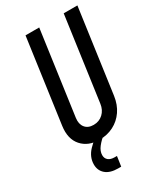

<svg xmlns="http://www.w3.org/2000/svg" viewBox="-236 -841 987 1154"><g transform="rotate(-30 258.0 -264.5)"><path d="M505 -750 424 -169Q416 -112 387.5 -70.5Q359 -29 315.2 -6.5Q271.5 16 218 16Q139.5 16 95.8 -33.5Q52 -83 64 -169L145 -750H240L159 -169Q153.5 -128.5 173 -103.8Q192.5 -79 231.5 -79Q270 -79 296.8 -103.8Q323.5 -128.5 329 -169L410 -750ZM227 221Q172 221 142.2 195.5Q112.5 170 112.5 128Q112.5 76.5 151.5 35.2Q190.5 -6 243 -34H261L256.5 0Q227.5 21.5 205.8 49Q184 76.5 184 104.5Q184 127 199.5 139.8Q215 152.5 242.5 152.5H258.5L248.5 221Z"/></g></svg>

Font: Mohave Light Medium
Style: Italic
Weight: 500
Italic angle: -8°
Version: Version 2.003